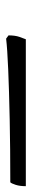

<svg xmlns="http://www.w3.org/2000/svg" viewBox="236 -292 106 643"><g transform="rotate(-90 289.5 30.0)"><path d="M-12 63Q-12 43 -7.5 29Q-3 15 1 11Q114 11 211 9Q308 7 378.5 4Q449 1 482 -3L493 5Q493 27 488 41.5Q483 56 480 63Z"/></g></svg>

Font: Texturina Medium
Style: Italic
Weight: 500
Italic angle: -11°
Designer: Guillermo Torres Carreño
Foundry: Omnibus-Type
Version: Version 1.002